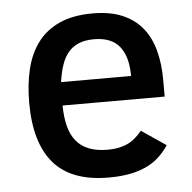

<svg xmlns="http://www.w3.org/2000/svg" viewBox="-44 -571 632 631"><g transform="rotate(-5 271.5 -256.0)"><path d="M159.2 -233.9Q159.7 -195.3 167.2 -165.8Q174.8 -136.2 190.9 -116.5Q207 -96.7 232.7 -86.4Q258.3 -76.2 295.9 -76.2Q331.1 -76.2 358.2 -88.1Q385.3 -100.1 408.2 -128.9L488.8 -74.2Q474.1 -52.2 456.1 -35.6Q438 -19 414.1 -7.8Q390.1 3.4 359.6 9.3Q329.1 15.1 290 15.1Q167.5 15.1 109.1 -52.5Q50.8 -120.1 50.8 -252Q50.8 -314 63.2 -364.5Q75.7 -415 103.3 -451.2Q130.9 -487.3 175.3 -507.1Q219.7 -526.9 284.2 -526.9Q341.3 -526.9 381.6 -509.8Q421.9 -492.7 447.3 -461.4Q472.7 -430.2 484.4 -386.2Q496.1 -342.3 496.1 -289.1V-233.9ZM392.1 -311Q392.1 -375 365.2 -408.4Q338.4 -441.9 280.8 -441.9Q251.5 -441.9 230.7 -433.3Q210 -424.8 196 -408.2Q182.1 -391.6 173.8 -367.2Q165.5 -342.8 161.1 -311Z"/></g></svg>

Font: Clear Sans Medium
Style: Regular
Weight: 500
Foundry: Intel Corporation
Version: Version 1.00